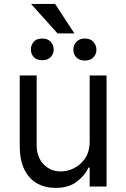

<svg xmlns="http://www.w3.org/2000/svg" viewBox="-20 -917 621 944"><path d="M420.9 -222.7V-545.9H503.9V0H420.9V-92.8H415Q395.5 -51.3 355.2 -22Q314.9 7.3 252.9 6.8Q201.7 6.8 162.1 -15.4Q122.6 -37.6 99.9 -83.5Q77.1 -129.4 77.1 -199.2V-545.9H160.2V-204.1Q160.2 -145 194.1 -109.4Q228 -73.7 280.3 -74.2Q311.5 -74.2 344 -90.1Q376.5 -106 398.7 -138.9Q420.9 -171.9 420.9 -222.7ZM131.8 -673.8Q131.8 -694.8 145.5 -711.2Q159.2 -727.5 187.5 -727.5Q214.8 -727.5 229.2 -711.7Q243.7 -695.8 244.1 -673.8Q243.7 -651.4 229.2 -636.2Q214.8 -621.1 187.5 -621.1Q160.6 -621.1 146.2 -636.2Q131.8 -651.4 131.8 -673.8ZM340.8 -671.9Q340.3 -694.3 355 -710.9Q369.6 -727.5 397.5 -727.5Q424.8 -727.5 439.5 -710.9Q454.1 -694.3 454.1 -671.9Q454.1 -650.9 439.5 -635.3Q424.8 -619.6 397.5 -619.1Q369.6 -619.6 355 -635.3Q340.3 -650.9 340.8 -671.9ZM251 -897.5 345.7 -752.9H262.7L132.8 -897.5Z"/></svg>

Font: Inter
Style: Regular
Weight: 400
Designer: Rasmus Andersson
Foundry: rsms
Version: Version 4.000;git-8c9346024